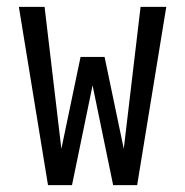

<svg xmlns="http://www.w3.org/2000/svg" viewBox="-20 -540 540 560"><path d="M190 0H120L35 -520H110L159 -106L215 -374H285L341 -106L390 -520H465L380 0H310L250 -291Z"/></svg>

Font: Iosevka Fixed
Style: Regular
Weight: 400
Monospace: yes
Designer: Belleve Invis
Foundry: Belleve Invis
Version: Version 33.2.4